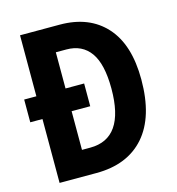

<svg xmlns="http://www.w3.org/2000/svg" viewBox="-106 -806 826 897"><g transform="rotate(-15 306.5 -357.0)"><path d="M264 -714Q406 -714 486 -625.5Q566 -537 566 -368Q566 -188 483.5 -94Q401 0 250 0H72V-309H13V-419H72V-714ZM264 -594H213V-419H303V-309H213V-122H253Q420 -122 420 -363Q420 -482 380 -538Q340 -594 264 -594Z"/></g></svg>

Font: Noto Sans Condensed
Style: Bold
Weight: 700
Width: 3
Designer: Monotype Design Team
Foundry: Monotype Imaging Inc.
Version: Version 2.013; ttfautohint (v1.8.4.7-5d5b)